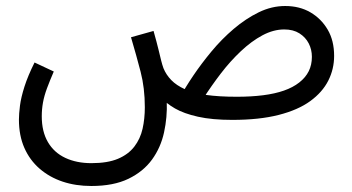

<svg xmlns="http://www.w3.org/2000/svg" viewBox="-20 -387 1172 639"><path d="M284 232Q232 232 188.5 217.5Q145 203 112 174.5Q79 146 61 105Q43 64 43 11Q43 -8 46.5 -35.5Q50 -63 61.5 -99Q73 -135 95 -179L159 -149Q146 -119 136.5 -93.5Q127 -68 123 -45.5Q119 -23 119 0Q119 51 139.5 86Q160 121 197.5 138.5Q235 156 284 156Q338 156 372.5 141.5Q407 127 427 101Q447 75 454.5 41.5Q462 8 462 -30Q462 -94 448 -148Q434 -202 416 -263L491 -284Q502 -245 507.5 -222Q513 -199 516.5 -185Q520 -171 524 -160Q533 -138 550 -120.5Q567 -103 595.5 -90Q624 -77 666.5 -71Q709 -65 768 -65Q816 -65 855.5 -70Q895 -75 925 -85.5Q955 -96 976 -112.5Q997 -129 1007.5 -150Q1018 -171 1018 -198Q1018 -222 1007.5 -242.5Q997 -263 976.5 -276Q956 -289 926 -289Q890 -289 853.5 -269.5Q817 -250 781.5 -216.5Q746 -183 715 -142.5Q684 -102 657 -60L579 -63Q596 -95 623 -135Q650 -175 684 -216Q718 -257 758 -291Q798 -325 841 -346Q884 -367 929 -367Q977 -367 1013 -346Q1049 -325 1070.5 -288.5Q1092 -252 1092 -201Q1092 -157 1072.5 -118.5Q1053 -80 1012.5 -50.5Q972 -21 907.5 -4.5Q843 12 753 12Q686 12 639 1.5Q592 -9 562.5 -26Q533 -43 518 -61.5Q503 -80 499 -97L535 -49Q537 3 526 53.5Q515 104 486 144Q457 184 407.5 208Q358 232 284 232Z"/></svg>

Font: Noto Sans Arabic Condensed
Style: Regular
Weight: 400
Width: 3
Designer: Monotype Design Team, Nadine Chahine, Nizar Qandah and Khaled Hosny
Foundry: Monotype Imaging Inc.
Version: Version 2.012